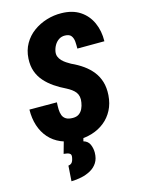

<svg xmlns="http://www.w3.org/2000/svg" viewBox="-139 -799 816 1108"><g transform="rotate(-15 269.5 -245.0)"><path d="M318.8 -192.9Q322.3 -211.9 319.3 -227.1Q316.4 -242.2 307.9 -253.7Q299.3 -265.1 285.9 -274.9Q272.5 -284.7 256.3 -293Q220.7 -310.1 189.5 -331.3Q158.2 -352.5 134.5 -379.4Q110.8 -406.2 98.9 -439.9Q86.9 -473.6 89.4 -517.1Q92.3 -565.9 114.3 -604.2Q136.2 -642.6 171.9 -668.7Q207.5 -694.8 251.5 -708.3Q295.4 -721.7 340.8 -720.7Q406.2 -719.7 450.7 -690.4Q495.1 -661.1 517.6 -611.3Q540 -561.5 538.6 -500L377 -499.5Q377.4 -519.5 376 -540.5Q374.5 -561.5 364 -575.9Q353.5 -590.3 327.1 -590.8Q306.2 -591.3 290 -580.6Q273.9 -569.8 263.9 -552.5Q253.9 -535.2 250.5 -515.6Q247.6 -499 252.9 -485.4Q258.3 -471.7 269 -460.4Q279.8 -449.2 293.2 -440.4Q306.6 -431.6 318.8 -424.8Q357.4 -407.2 388.2 -385.3Q418.9 -363.3 440.7 -335.7Q462.4 -308.1 472.9 -273.2Q483.4 -238.3 480.5 -193.8Q477.1 -144 457 -105.7Q437 -67.4 404.3 -41.3Q371.6 -15.1 329.6 -2.2Q287.6 10.7 239.3 10.3Q186 8.8 144.3 -9Q102.5 -26.9 74.2 -59.1Q45.9 -91.3 31.7 -135Q17.6 -178.7 18.6 -231L182.6 -230.5Q181.2 -209 181.6 -189Q182.1 -168.9 188 -153.3Q193.8 -137.7 208.3 -128.7Q222.7 -119.6 249.5 -119.6Q271.5 -119.6 285.6 -129.6Q299.8 -139.6 307.9 -156.5Q315.9 -173.3 318.8 -192.9ZM163.1 -4.4 280.8 -5.9 272 26.4Q298.8 34.2 308.8 57.1Q318.8 80.1 318.8 106Q318.4 142.1 303 166Q287.6 189.9 262 204.1Q236.3 218.3 206.1 224.6Q175.8 231 146 231.4L152.3 139.6Q163.6 138.2 170.2 132.6Q176.8 127 179.9 118.4Q183.1 109.9 185.1 98.6Q187.5 84.5 181.4 78.4Q175.3 72.3 164.8 70.1Q154.3 67.9 143.1 66.9Z"/></g></svg>

Font: Roboto Condensed Black
Style: Italic
Weight: 900
Italic angle: -12°
Designer: Christian Robertson
Foundry: Google
Version: Version 3.008; 2023